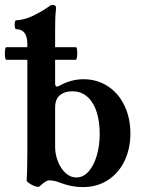

<svg xmlns="http://www.w3.org/2000/svg" viewBox="-48 -745 580 776"><path d="M479 -205.1Q479 -144.5 455.6 -95.2Q432.1 -45.9 388.4 -17.3Q344.7 11.2 287.1 11.2Q240.2 11.2 194.3 -6.8Q170.9 -16.1 151.9 -16.1Q144 -16.1 135 -10.5Q126 -4.9 111.3 8.8Q109.9 10.3 106 10.3Q98.6 10.3 87.4 5.4Q76.2 0.5 67.6 -6.1Q59.1 -12.7 59.6 -17.1Q62.5 -47.4 62.5 -136.2V-503.4H-22.5Q-25.4 -503.4 -26.9 -511Q-28.3 -518.6 -28.3 -528.8Q-28.3 -539.1 -26.9 -546.6Q-25.4 -554.2 -22.5 -554.2H62.5V-565.9Q62.5 -627 17.6 -627Q14.6 -627 12.9 -632.3Q11.2 -637.7 11.2 -645Q11.2 -652.8 12.9 -658Q14.6 -663.1 17.6 -663.1Q27.8 -663.1 44.4 -666.7Q61 -670.4 76.7 -677.2Q92.8 -684.1 115.7 -697.3Q138.7 -710.4 146 -716.3Q152.3 -721.2 156.7 -723.1Q161.1 -725.1 166.5 -725.1Q172.4 -725.1 175.5 -721.7Q178.7 -718.3 178.7 -711.9Q176.3 -691.9 175.5 -673.1Q174.8 -654.3 174.8 -627V-554.2H259.3Q261.7 -554.2 262.9 -547.4Q264.2 -540.5 264.2 -530.3Q264.2 -519.5 262.7 -511.5Q261.2 -503.4 258.3 -503.4H174.8V-408.2Q174.8 -395 182.6 -395Q186 -395 190.9 -397.9Q238.8 -424.8 289.6 -424.8Q344.2 -424.8 387.5 -396.7Q430.7 -368.7 454.8 -318.6Q479 -268.6 479 -205.1ZM355 -204.1Q355 -251.5 343.3 -290.3Q331.5 -329.1 306.6 -352.5Q281.7 -376 243.7 -376Q212.4 -376 193.6 -359.9Q174.8 -343.8 174.8 -309.6V-149.9Q174.8 -122.6 185.5 -94Q196.3 -65.4 216.1 -46.6Q235.8 -27.8 260.7 -27.8Q288.6 -27.8 310.1 -52Q331.5 -76.2 343.3 -116.7Q355 -157.2 355 -204.1Z"/></svg>

Font: JuniusX
Style: Bold
Weight: 700
Designer: Peter S. Baker
Foundry: Briery Creek Software
Version: Version 1.004